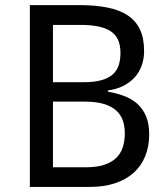

<svg xmlns="http://www.w3.org/2000/svg" viewBox="-20 -734 661 754"><path d="M97.2 -713.9H292Q354.5 -713.9 402.1 -704.3Q449.7 -694.8 481.7 -673.6Q513.7 -652.3 529.8 -617.9Q545.9 -583.5 545.9 -533.2Q545.9 -502.9 536.4 -476.6Q526.9 -450.2 508.8 -430.2Q490.7 -410.2 464.1 -396.7Q437.5 -383.3 403.8 -378.9V-374Q437.5 -368.2 467 -357.2Q496.6 -346.2 518.6 -326.9Q540.5 -307.6 553.2 -278.3Q565.9 -249 565.9 -207Q565.9 -158.2 550 -119.9Q534.2 -81.5 504.2 -54.9Q474.1 -28.3 431.2 -14.2Q388.2 0 334 0H97.2ZM188 -411.1H307.1Q348.1 -411.1 376 -418.5Q403.8 -425.8 420.9 -440.2Q438 -454.6 445.6 -476.3Q453.1 -498 453.1 -526.9Q453.1 -585.4 415.5 -610.8Q377.9 -636.2 296.9 -636.2H188ZM188 -335V-77.1H317.9Q360.8 -77.1 389.9 -86.9Q418.9 -96.7 436.8 -114.3Q454.6 -131.8 462.4 -156.5Q470.2 -181.2 470.2 -210.9Q470.2 -238.3 462.2 -261.2Q454.1 -284.2 435.8 -300.5Q417.5 -316.9 387.2 -325.9Q356.9 -335 312 -335Z"/></svg>

Font: Droid Sans
Style: Regular
Weight: 400
Version: Version 1.00 build 113